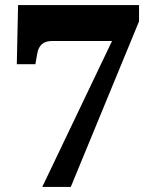

<svg xmlns="http://www.w3.org/2000/svg" viewBox="-20 -734 609 754"><path d="M146 0 420 -573H185Q158 -573 144 -560Q130 -547 126 -522L119 -482H46L51 -714H526V-650L258 0Z"/></svg>

Font: Noto Serif Gujarati Black
Style: Regular
Weight: 900
Version: Version 2.102